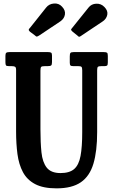

<svg xmlns="http://www.w3.org/2000/svg" viewBox="-20 -1043 636 1080"><path d="M419.5 -671H392Q380 -671 376.2 -675Q372.5 -679 372.5 -691V-725.5Q372.5 -740.5 376.2 -745.2Q380 -750 394.5 -750H563.5Q577.5 -750 582 -746.5Q586.5 -743 586.5 -728.5V-692Q586.5 -678 582.5 -674.5Q578.5 -671 568 -671H551Q535.5 -671 531 -667.2Q526.5 -663.5 526.5 -648V-300Q526.5 -192.5 505.5 -122.2Q484.5 -52 434.8 -17.8Q385 16.5 298 16.5Q223 16.5 177.5 -7.5Q132 -31.5 109 -74.8Q86 -118 78.2 -176.2Q70.5 -234.5 70.5 -303V-649Q70.5 -664 64.8 -667.5Q59 -671 44.5 -671H31Q17 -671 13.8 -675.2Q10.5 -679.5 10.5 -693.5V-728.5Q10.5 -742 15.2 -746Q20 -750 33 -750H250Q262.5 -750 267.5 -746.8Q272.5 -743.5 272.5 -730V-694Q272.5 -679 267.8 -675Q263 -671 248 -671H233Q216 -671 211.8 -666.8Q207.5 -662.5 207.5 -645.5V-316Q207.5 -241.5 213.2 -186Q219 -130.5 243 -100Q267 -69.5 320.5 -69.5Q371 -69.5 397.2 -92.2Q423.5 -115 433 -165.8Q442.5 -216.5 442.5 -300V-647.5Q442.5 -663 438.2 -667Q434 -671 419.5 -671ZM175.5 -844.5 148 -865Q140.5 -872.5 141.8 -876.8Q143 -881 150 -888L239.5 -1000.5Q255.5 -1021 283.2 -1023.2Q311 -1025.5 329 -1005.5Q349 -984.5 345.2 -961.5Q341.5 -938.5 320.5 -923.5L203 -845Q193.5 -839 188.5 -837.5Q183.5 -836 175.5 -844.5ZM416 -842.5 388 -865Q380.5 -872 379.8 -875.2Q379 -878.5 386 -886L478 -1000.5Q494 -1021 521.2 -1022.2Q548.5 -1023.5 567.5 -1003.5Q588 -982.5 583.5 -960Q579 -937.5 559 -923.5L433.5 -839.5Q427 -835.5 424.2 -836.2Q421.5 -837 416 -842.5Z"/></svg>

Font: Besley* Condensed Semi
Style: Regular
Weight: 600
Width: 3
Designer: Owen Earl
Foundry: indestructible type*
Version: Version 3.000; ttfautohint (v1.8.3)